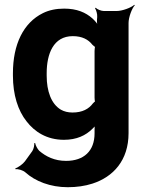

<svg xmlns="http://www.w3.org/2000/svg" viewBox="-20 -574 610 802"><path d="M375 -31V-17C375 57 330 98 256 98C208 98 172 80 144 56C136 48 128 32 127 24H123C124 32 121 48 115 57L84 100C76 111 54 127 44 129L45 133C55 131 76 137 86 146C127 183 190 208 263 208C300 208 335 203 366 193C453 165 517 96 517 -18V-478C517 -502 531 -539 543 -552L541 -554C528 -542 491 -528 467 -528H414C403 -528 385 -535 380 -542L377 -539C382 -533 387 -514 386 -504V-502C384 -489 385 -471 389 -462L392 -464C389 -473 376 -488 366 -497C338 -522 301 -538 248 -538C215 -538 185 -532 159 -519C78 -479 34 -389 34 -268V-258C34 -178 55 -112 91 -67C124 -24 175 10 247 10C300 10 338 -8 366 -36C372 -41 379 -49 381 -55L378 -56C375 -51 375 -39 375 -31ZM375 -361V-166C375 -163 376 -149 377 -148L380 -151C378 -152 370 -145 368 -142C351 -119 324 -104 283 -104C264 -104 248 -108 234 -116C194 -140 175 -193 175 -258V-268C175 -349 203 -423 284 -423C323 -423 349 -409 366 -387C368 -385 378 -376 380 -377L378 -381C376 -380 375 -364 375 -361Z"/></svg>

Font: Asimov
Style: Edge
Weight: 500
Designer: Google
Version: Version 2.000980: 2014